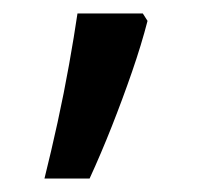

<svg xmlns="http://www.w3.org/2000/svg" viewBox="-20 -136 308 285"><path d="M46 129Q56 89 65.5 45.5Q75 2 82.5 -40Q90 -82 95 -116H192L199 -105Q190 -70 176 -29.5Q162 11 146 51.5Q130 92 113 129Z"/></svg>

Font: Noto Sans Gurmukhi
Style: Regular
Weight: 400
Designer: Jelle Bosma - Monotype Design Team
Foundry: Monotype Imaging Inc.
Version: Version 2.003